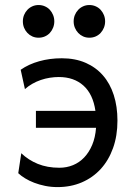

<svg xmlns="http://www.w3.org/2000/svg" viewBox="-20 -743 540 775"><path d="M454.1 -256.3Q454.1 -194.8 436.3 -145.3Q418.5 -95.7 386.5 -60.8Q354.5 -25.9 310.1 -6.8Q265.6 12.2 212.4 12.2Q186 12.2 162.1 7.3Q138.2 2.4 117.9 -5.4Q97.7 -13.2 81.3 -23.2Q64.9 -33.2 53.7 -43.9L65.9 -124.5Q94.2 -97.2 132.6 -81.5Q170.9 -65.9 219.7 -65.9Q249 -65.9 274.7 -76.4Q300.3 -86.9 319.8 -107.4Q339.4 -127.9 352.1 -158Q364.7 -188 367.7 -227.1H125V-295.4H365.2Q355.5 -362.8 316.9 -397.5Q278.3 -432.1 217.3 -432.1Q199.7 -432.1 181.2 -429.2Q162.6 -426.3 144.8 -420.2Q127 -414.1 110.6 -404.8Q94.2 -395.5 80.6 -383.3L63.5 -461.4Q95.7 -483.9 138.2 -495.8Q180.7 -507.8 229.5 -507.8Q283.2 -507.8 325 -489.7Q366.7 -471.7 395.5 -438.7Q424.3 -405.8 439.2 -359.4Q454.1 -313 454.1 -256.3ZM72.3 -656.7Q72.3 -670.4 77.1 -682.4Q82 -694.3 90.6 -703.4Q99.1 -712.4 110.6 -717.5Q122.1 -722.7 135.7 -722.7Q149.4 -722.7 161.1 -717.5Q172.9 -712.4 181.2 -703.4Q189.5 -694.3 194.3 -682.4Q199.2 -670.4 199.2 -656.7Q199.2 -643.1 194.3 -631.1Q189.5 -619.1 181.2 -610.1Q172.9 -601.1 161.1 -595.9Q149.4 -590.8 135.7 -590.8Q122.1 -590.8 110.6 -595.9Q99.1 -601.1 90.6 -610.1Q82 -619.1 77.1 -631.1Q72.3 -643.1 72.3 -656.7ZM277.3 -656.7Q277.3 -670.4 282.2 -682.4Q287.1 -694.3 295.7 -703.4Q304.2 -712.4 315.7 -717.5Q327.1 -722.7 340.8 -722.7Q354.5 -722.7 366.2 -717.5Q377.9 -712.4 386.2 -703.4Q394.5 -694.3 399.4 -682.4Q404.3 -670.4 404.3 -656.7Q404.3 -643.1 399.4 -631.1Q394.5 -619.1 386.2 -610.1Q377.9 -601.1 366.2 -595.9Q354.5 -590.8 340.8 -590.8Q327.1 -590.8 315.7 -595.9Q304.2 -601.1 295.7 -610.1Q287.1 -619.1 282.2 -631.1Q277.3 -643.1 277.3 -656.7Z"/></svg>

Font: Andika Compact
Style: Regular
Weight: 400
Designer: Victor Gaultney, Annie Olsen, Julie Remington, Don Collingsworth, Eric Hays, Becca Hirsbrunner
Foundry: SIL International
Version: Version 5.000 ; LnSpcTght